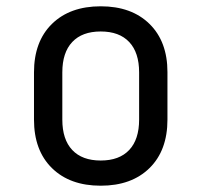

<svg xmlns="http://www.w3.org/2000/svg" viewBox="-20 -580 640 610"><path d="M88 -200V-350Q88 -448 145 -504Q202 -560 300 -560Q398 -560 455 -504Q512 -448 512 -351V-200Q512 -102 455 -46Q398 10 300 10Q202 10 145 -46Q88 -102 88 -200ZM422 -200V-350Q422 -413 390.5 -446.5Q359 -480 300 -480Q241 -480 209.5 -446.5Q178 -413 178 -350V-200Q178 -137 209.5 -103.5Q241 -70 300 -70Q359 -70 390.5 -103.5Q422 -137 422 -200Z"/></svg>

Font: JetBrains Mono
Style: Regular
Weight: 400
Monospace: yes
Designer: Philipp Nurullin, Konstantin Bulenkov
Foundry: JetBrains
Version: Version 2.001;December 29, 2023;FontCreator 11.5.0.2427 32-b